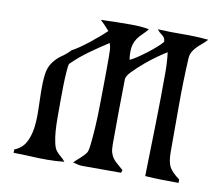

<svg xmlns="http://www.w3.org/2000/svg" viewBox="-60 -544 710 615"><g transform="rotate(10 295.5 -236.5)"><path d="M146 -359Q156 -364 170.5 -374Q185 -384 200 -396Q215 -408 228.5 -419.5Q242 -431 251 -440Q244 -448 236.5 -456Q229 -464 221 -471Q246 -472 270.5 -472.5Q295 -473 320 -473Q334 -473 349 -472Q364 -471 378 -468Q368 -456 359.5 -448Q351 -440 345 -431.5Q339 -423 335.5 -412Q332 -401 332 -384Q332 -378 332.5 -372.5Q333 -367 334 -361Q342 -364 357 -374Q372 -384 387 -395.5Q402 -407 415 -418.5Q428 -430 433 -437Q433 -450 423 -457Q413 -464 406 -473Q448 -471 488.5 -471.5Q529 -472 571 -468Q563 -459 554.5 -452Q546 -445 538.5 -437.5Q531 -430 525.5 -421Q520 -412 519 -398Q515 -322 515 -246Q515 -170 515 -94Q515 -62 523 -46Q531 -30 557 -11V0Q530 0 502.5 -0.5Q475 -1 448 -3Q450 -88 452 -172.5Q454 -257 454 -342Q454 -358 453 -374Q452 -390 450 -406Q441 -401 421 -387Q401 -373 381 -356Q361 -339 345.5 -323Q330 -307 330 -297Q329 -243 328.5 -190.5Q328 -138 328 -84Q328 -68 331 -58Q334 -48 339.5 -40.5Q345 -33 353.5 -26Q362 -19 373 -9L370 0H244Q236 0 228.5 -2Q221 -4 213 -6Q223 -16 233.5 -25Q244 -34 252 -45Q256 -51 258.5 -73.5Q261 -96 263 -127Q265 -158 265.5 -194.5Q266 -231 266.5 -264Q267 -297 267 -323Q267 -349 267 -361Q267 -372 266.5 -382Q266 -392 262 -403Q231 -383 201 -361.5Q171 -340 145 -314Q143 -308 141.5 -287Q140 -266 139.5 -242Q139 -218 139 -195.5Q139 -173 139 -164Q139 -153 139 -134Q139 -115 140.5 -94.5Q142 -74 146 -56.5Q150 -39 157 -31Q164 -23 171.5 -17Q179 -11 185 -3Q156 0 129 0Q102 0 74.5 -1.5Q47 -3 20 -3V-14Q45 -24 56.5 -45.5Q68 -67 71.5 -94.5Q75 -122 74 -152.5Q73 -183 72.5 -212.5Q72 -242 75 -267Q78 -292 91 -309Q103 -325 118 -335Q133 -345 146 -359Z"/></g></svg>

Font: Germanica
Style: Regular
Weight: 400
Designer: Peter Wiegel
Foundry: Peter Wiegel